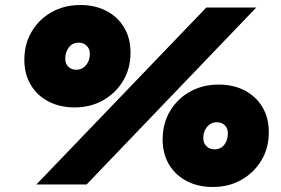

<svg xmlns="http://www.w3.org/2000/svg" viewBox="-20 -735 1121 765"><path d="M277 -307Q219 -307 173.5 -330.5Q128 -354 102.5 -397Q77 -440 77 -497Q77 -560 106.5 -609.5Q136 -659 186.5 -687Q237 -715 300 -715Q359 -715 404 -691.5Q449 -668 474.5 -625.5Q500 -583 500 -525Q500 -462 470.5 -413Q441 -364 391 -335.5Q341 -307 277 -307ZM125 0 802 -705H1001L325 0ZM284 -457Q307 -457 322.5 -475Q338 -493 338 -520Q338 -541 325 -553Q312 -565 294 -565Q269 -565 254.5 -546.5Q240 -528 240 -501Q240 -481 252.5 -469Q265 -457 284 -457ZM851 -398Q910 -398 955 -374.5Q1000 -351 1025.5 -308.5Q1051 -266 1051 -208Q1051 -145 1021.5 -96Q992 -47 942 -18.5Q892 10 828 10Q769 10 724 -13.5Q679 -37 653.5 -79.5Q628 -122 628 -180Q628 -243 657.5 -292.5Q687 -342 737.5 -370Q788 -398 851 -398ZM844 -248Q821 -248 805.5 -230Q790 -212 790 -185Q790 -164 803 -152Q816 -140 834 -140Q860 -140 874 -158.5Q888 -177 888 -204Q888 -224 875.5 -236Q863 -248 844 -248Z"/></svg>

Font: Prodigy Sans Black
Style: Italic
Weight: 900
Italic angle: -13°
Designer: Wei Huang
Foundry: Wei Huang
Version: Version 1.003; ttfautohint (v1.8.3)